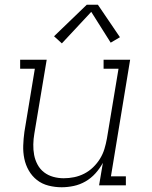

<svg xmlns="http://www.w3.org/2000/svg" viewBox="-20 -782 640 810"><path d="M240 8Q212 8 184.5 1Q157 -6 136 -22.5Q115 -39 101.5 -62.5Q88 -86 82.5 -113Q77 -140 78 -168.5Q79 -197 83 -226L127 -492H65V-530H177L125 -219Q121 -196 120.5 -173Q120 -150 124 -128.5Q128 -107 138.5 -87.5Q149 -68 166 -55Q183 -42 204.5 -36Q226 -30 249 -30Q271 -30 293 -34.5Q315 -39 335.5 -49.5Q356 -60 373 -76.5Q390 -93 402 -112.5Q414 -132 420.5 -153.5Q427 -175 431 -197L480 -492H417V-530H529L448 -38H511V0H398L414 -95Q401 -71 382.5 -50.5Q364 -30 340.5 -16.5Q317 -3 291 2.5Q265 8 240 8ZM241 -599 208 -629 346 -762H393L486 -625L447 -602L365 -732Z"/></svg>

Font: Iosevka Curly Slab XLtExObl
Style: Regular
Weight: 200
Width: 7
Italic angle: -9°
Monospace: yes
Designer: Belleve Invis
Foundry: Belleve Invis
Version: Version 11.0.0; ttfautohint (v1.8.3)